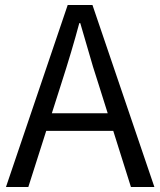

<svg xmlns="http://www.w3.org/2000/svg" viewBox="-20 -753 646 773"><path d="M352.2 -733 601.6 0H507.2L377.4 -412Q351.8 -490.2 337.6 -542Q318 -607 303.2 -659.8H299.2Q269.8 -549.4 225.4 -412L94 0H4L252.6 -733ZM469.8 -297V-226.2H132.2V-297Z"/></svg>

Font: 寒蝉端黑体 Light
Style: Regular
Weight: 300
Designer: ChillDuanSans {Warren2060}; 
Source Han Sans {Ryoko NISHIZUKA 西塚涼子 (kana, bopomofo & ideographs); Paul D. Hunt (Latin, G
Foundry: ChillType&Adobe
Version: Version 1.300;Glyphs 3.3 (3306)